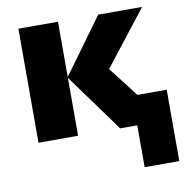

<svg xmlns="http://www.w3.org/2000/svg" viewBox="-83 -633 891 917"><g transform="rotate(-10 362.0 -175.0)"><path d="M545 203H713V-143H571L459 -288L666 -553H453L258 -285V-553H66V0H258V-281L462 0H545Z"/></g></svg>

Font: Noto Sans UI Black
Style: Regular
Weight: 900
Designer: Monotype Design Team
Foundry: Monotype Imaging Inc.
Version: Version 1.901